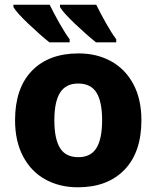

<svg xmlns="http://www.w3.org/2000/svg" viewBox="-20 -786 665 816"><path d="M311 10Q233 10 172.5 -23.5Q112 -57 78 -121.5Q44 -186 44 -275Q44 -411 115.5 -485Q187 -559 314 -559Q392 -559 452.5 -525.5Q513 -492 547 -428Q581 -364 581 -275Q581 -139 509 -64.5Q437 10 311 10ZM313 -118Q366 -118 390 -157Q414 -196 414 -275Q414 -354 390 -392.5Q366 -431 312 -431Q260 -431 235.5 -392.5Q211 -354 211 -275Q211 -196 235 -157Q259 -118 313 -118ZM276 -619V-606H190Q150 -638 100.5 -685Q51 -732 37 -756V-766H191Q208 -731 232 -688.5Q256 -646 276 -619ZM474 -619V-606H388Q348 -638 298.5 -685Q249 -732 235 -756V-766H389Q406 -731 430 -688.5Q454 -646 474 -619Z"/></svg>

Font: Noto Sans UI ExtraBold
Style: Regular
Weight: 800
Designer: Monotype Design Team
Foundry: Monotype Imaging Inc.
Version: Version 1.001